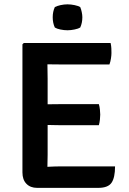

<svg xmlns="http://www.w3.org/2000/svg" viewBox="-20 -886 608 907"><path d="M86 -676.5 92.5 -683H204V-584Q204 -563 204.5 -549Q205 -535 205 -514.5V-154.5Q205 -139.5 204.5 -126.8Q204 -114 204 -98.5V1.5H155.5Q123.5 1.5 104.8 -17.8Q86 -37 86 -71.5ZM447 -394Q450.5 -382.5 452 -368.2Q453.5 -354 453.5 -344.5Q453.5 -334.5 452 -320.8Q450.5 -307 447 -294.5H268.5Q257 -294.5 238 -295Q219 -295.5 198.8 -295.8Q178.5 -296 163 -296V-392.5Q178.5 -393 198.8 -393.2Q219 -393.5 238 -393.8Q257 -394 268.5 -394ZM502.5 -683Q505.5 -669.5 506 -657.5Q506.5 -645.5 506.5 -635.5Q506.5 -625 504.2 -610Q502 -595 497 -581.5H268.5Q257 -581.5 238 -581.8Q219 -582 198.8 -582.2Q178.5 -582.5 163 -583V-683ZM523.5 -100Q523.5 -47 507 -22.8Q490.5 1.5 444 1.5H163V-95.5Q189.5 -97 214.5 -98.5Q239.5 -100 272 -100ZM229 -804.5Q229 -831 239 -852.5Q249 -858 266 -861.8Q283 -865.5 299 -865.5Q314.5 -865.5 332.5 -861.8Q350.5 -858 359 -852.5Q363.5 -842 366.2 -828.8Q369 -815.5 369 -804.5Q369 -777.5 359 -756Q350.5 -750.5 332.5 -746.8Q314.5 -743 299 -743Q283 -743 265.8 -746.5Q248.5 -750 239 -756Q229 -777.5 229 -804.5Z"/></svg>

Font: Signika Medium
Style: Regular
Weight: 500
Designer: Anna Giedry
Foundry: Anna Giedry
Version: Version 2.000